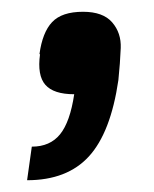

<svg xmlns="http://www.w3.org/2000/svg" viewBox="-20 -150 261 326"><path d="M48 -58H47Q52 -95 68.5 -112.5Q85 -130 121 -130Q155 -130 170.5 -112Q186 -94 185 -68.5Q184 -43 181 -14Q168 75 131 115.5Q94 156 26 156L34 99Q65 99 82 78Q99 57 106 10Q71 10 57 -6Q43 -22 48 -58Z"/></svg>

Font: Fivo Sans Modern Med
Style: Italic
Weight: 450
Designer: Alexander Slobzheninov
Foundry: Alexander Slobzheninov
Version: 1.0